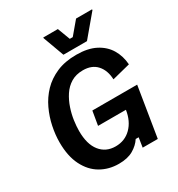

<svg xmlns="http://www.w3.org/2000/svg" viewBox="-199 -976 1040 1119"><g transform="rotate(-30 321.0 -417.0)"><path d="M274.2 12.5Q206.7 12.5 152.9 -18.8Q99.2 -50 67.5 -112.9Q35.8 -175.8 35.8 -268.3Q35.8 -319.2 47.1 -373.8Q58.3 -428.3 82.5 -480Q106.7 -531.7 145.8 -572.5Q185 -613.3 241.7 -637.9Q298.3 -662.5 375 -662.5Q452.5 -662.5 503.8 -635.8Q555 -609.2 582.1 -563.8Q609.2 -518.3 613.3 -460.8L491.7 -430Q489.2 -491.7 456.2 -528.3Q423.3 -565 363.3 -565Q316.7 -565 282.9 -544.6Q249.2 -524.2 227.1 -490.4Q205 -456.7 191.7 -417.1Q178.3 -377.5 172.9 -338.8Q167.5 -300 167.5 -269.2Q167.5 -180 205.4 -132.5Q243.3 -85 308.3 -85Q370.8 -85 412.9 -127.1Q455 -169.2 465.8 -240H278.3L294.2 -334.2H595.8L541.7 0H440L450 -64.2H430Q409.2 -31.7 371.2 -9.6Q333.3 12.5 274.2 12.5ZM310.8 -700 259.2 -840.8V-845.8H357.5L389.2 -761.7H409.2L480 -845.8H587.5V-840.8L469.2 -700Z"/></g></svg>

Font: Familjen Grotesk SemiBold
Style: Italic
Weight: 600
Italic angle: -9.46201°
Designer: Anders Wikstroem, Jonas Baeckman, Matilda Gysing, Kristian Moeller
Foundry: Familjen STHLM AB
Version: Version 2.002